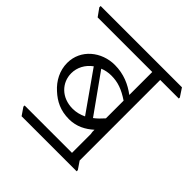

<svg xmlns="http://www.w3.org/2000/svg" viewBox="-201 -760 905 905"><g transform="rotate(45 251.5 -307.5)"><path d="M71 8H438V0L412 -38V-575H536V-582L509 -623H-33V-614L-5 -575H359V-422C319 -452 271 -474 211 -474C123 -474 45 -412 45 -322C45 -271 69 -226 106 -193C141 -161 181 -140 239 -140C289 -140 328 -162 359 -190V-176L361 -163V-38H45V-30ZM235 -427C279 -427 314 -414 359 -384V-266C345 -250 330 -235 315 -224L178 -416C195 -423 214 -427 235 -427ZM93 -301C93 -339 112 -375 145 -399L283 -203C262 -193 240 -187 216 -187C141 -187 93 -239 93 -301Z"/></g></svg>

Font: Noto Serif Devanagari Light
Style: Regular
Weight: 300
Designer: Universal Thirst, Indian Type Foundry and the Monotype Design Team
Foundry: Monotype Imaging Inc.
Version: Version 2.004